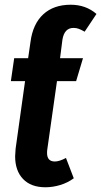

<svg xmlns="http://www.w3.org/2000/svg" viewBox="-20 -776 428 812"><path d="M244 -608 234 -530H331L302 -433H221L180 -144Q179 -139 179 -129Q179 -93 212 -93Q231 -93 259 -108L292 -22Q266 -3 234.5 6.5Q203 16 172 16Q111 16 77.5 -19Q44 -54 44 -115Q44 -125 46 -147L86 -433H26L40 -530H99L109 -599Q119 -675 163 -715.5Q207 -756 279 -756Q343 -756 388 -717L338 -642Q324 -650 313.5 -654Q303 -658 291 -658Q252 -658 244 -608Z"/></svg>

Font: Fira Sans Compressed SemiBold
Style: Italic
Weight: 600
Width: 1
Italic angle: -8°
Designer: bBox Type GmbH & Carrois Corporate GbR & Edenspiekermann AG
Foundry: bBox Type GmbH & Carrois Corporate GbR & Edenspiekermann AG
Version: Version 4.301